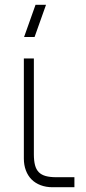

<svg xmlns="http://www.w3.org/2000/svg" viewBox="-20 -785 362 805"><path d="M125 -630H81L129 -765H173ZM292 -42H216Q189.5 -42 171.5 -47Q153.5 -52 142.5 -63.2Q131.5 -74.5 126.8 -92.8Q122 -111 122 -138V-540H80V-131V-120.5Q80 -93 88.5 -70.5Q97 -48 112.5 -32.5Q128 -17 150.5 -8.5Q173 0 200.5 0H211H292Z"/></svg>

Font: Vela Sans GX ExtLt
Style: Regular
Weight: 200
Designer: Principal design: Mikhail Sharanda - project Manrope.
Design modification: Ravid Balaliev
Foundry: Mikhail Sharanda
Version: Version 1.001